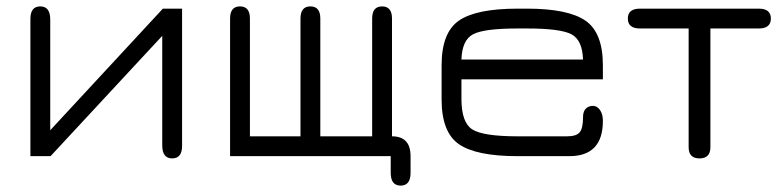

<svg xmlns="http://www.w3.org/2000/svg" viewBox="-20 -488 2446 600"><path d="M489 -461H549V-32Q549 7 518 7Q487 7 487 -34V-376L138 0H75V-429Q75 -468 106 -468Q137 -468 137 -427V-81Z M919 -62V-430Q919 -468 950 -468Q981 -468 981 -430V-62H1143V-430Q1143 -468 1174 -468Q1205 -468 1205 -430V-62Q1263 -62 1263 0V52Q1263 92 1232 92Q1201 92 1201 52V0H699V-430Q699 -468 730 -468Q761 -468 761 -430V-62Z M1864 -284V-240H1422V-179Q1422 -105 1456 -83.5Q1490 -62 1598 -62H1752Q1781 -62 1791.5 -74.5Q1802 -87 1802 -122Q1802 -150 1824 -156Q1847 -162 1859 -137Q1864 -126 1864 -110Q1864 0 1759 0H1598Q1468 0 1414 -37.5Q1360 -75 1360 -177V-284Q1360 -386 1414 -423.5Q1468 -461 1598 -461H1627Q1755 -461 1809.5 -423.5Q1864 -386 1864 -284ZM1627 -399H1598Q1493 -399 1458.5 -381Q1424 -363 1422 -302H1802Q1800 -363 1765.5 -381Q1731 -399 1627 -399Z M1980 -461H2351Q2389 -461 2389 -430Q2389 -399 2351 -399H2200V-28Q2200 7 2166 7Q2132 7 2132 -28V-399H1980Q1942 -399 1942 -430Q1942 -461 1980 -461Z"/></svg>

Font: Jura Medium
Style: Regular
Weight: 500
Designer: Daniel Johnson, Alexei Vanyashin
Foundry: Daniel Johnson
Version: Version 5.103